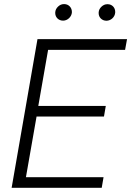

<svg xmlns="http://www.w3.org/2000/svg" viewBox="-20 -898 627 918"><path d="M244.1 -838.4C244.1 -837.4 244.1 -836.4 244.1 -835.4C244.1 -815.4 259.8 -799.3 281.7 -799.3C303.7 -799.3 322.3 -818.4 323.7 -838.4C323.7 -839.4 323.7 -840.3 323.7 -841.3C323.7 -861.3 308.6 -878.4 287.1 -878.4C286.6 -878.4 286.1 -878.4 285.6 -878.4C275.4 -878.4 266.1 -874.5 257.8 -866.7C249.5 -858.9 244.6 -849.6 244.1 -838.4ZM451.7 -837.9C451.7 -836.9 451.7 -835.9 451.7 -835C451.7 -814.9 467.3 -798.8 489.3 -798.8C510.7 -799.3 529.3 -816.4 530.8 -837.9C530.8 -839.4 530.8 -840.3 530.8 -841.8C530.8 -861.3 516.1 -877.9 494.6 -877.9C494.1 -877.9 493.7 -877.9 493.2 -877.9C482.9 -877.9 473.6 -874 465.3 -866.2C457 -858.4 452.1 -849.1 451.7 -837.9ZM485.8 -391.6H163.1L210 -659.7H578.1L587.4 -710.9H159.2L35.6 0H466.3L475.1 -50.8H104L154.8 -340.8H477.1Z"/></svg>

Font: Roboto Light
Style: Italic
Weight: 300
Italic angle: -12°
Designer: Google
Version: Version 2.137; 2017